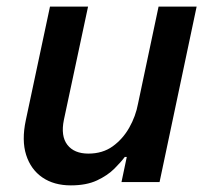

<svg xmlns="http://www.w3.org/2000/svg" viewBox="-20 -550 626 580"><path d="M194 10Q143 10 108 -14Q73 -38 59 -82Q45 -126 58 -187L131 -530H246L173 -188Q163 -139 183.5 -112.5Q204 -86 247 -86Q290 -86 320.5 -108Q351 -130 370.5 -164.5Q390 -199 397 -237L459 -530H574L462 0H347L363 -76H357Q346 -61 325.5 -40.5Q305 -20 273 -5Q241 10 194 10Z"/></svg>

Font: Be Vietnam Pro Medium
Style: Italic
Weight: 500
Italic angle: -12°
Designer: Lam Bao, Tony Le, Vietanh Nguyen
Foundry: Yellow Type Foundry
Version: Version 1.002; ttfautohint (v1.8.3)